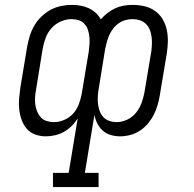

<svg xmlns="http://www.w3.org/2000/svg" viewBox="-20 -548 790 783"><path d="M196 215V157H260L297 -66Q287 -49 272.5 -34.5Q258 -20 241 -10.5Q224 -1 205 3.5Q186 8 167 8Q144 8 123.5 0.5Q103 -7 89.5 -22.5Q76 -38 68.5 -58.5Q61 -79 58.5 -101Q56 -123 58 -146Q60 -169 63 -191L91 -359Q95 -380 101.5 -401.5Q108 -423 119.5 -443Q131 -463 148.5 -480Q166 -497 186.5 -508Q207 -519 229 -523.5Q251 -528 273 -528Q291 -528 308.5 -525Q326 -522 342 -514.5Q358 -507 370.5 -495.5Q383 -484 391 -469Q403 -483 418.5 -495Q434 -507 450.5 -514.5Q467 -522 485 -525Q503 -528 521 -528Q546 -528 569.5 -522.5Q593 -517 612 -503.5Q631 -490 643 -470Q655 -450 660 -426.5Q665 -403 664.5 -378.5Q664 -354 660 -329L632 -161Q629 -141 623 -120.5Q617 -100 607.5 -81Q598 -62 583.5 -44.5Q569 -27 550.5 -15Q532 -3 511 2.5Q490 8 470 8Q450 8 431.5 2.5Q413 -3 399.5 -15Q386 -27 377.5 -43.5Q369 -60 365 -79L326 157H382V215ZM200 -50Q221 -50 242 -59Q263 -68 278 -84.5Q293 -101 301 -122Q309 -143 313 -164L342 -338Q344 -353 345 -368.5Q346 -384 344.5 -398.5Q343 -413 338.5 -426.5Q334 -440 324.5 -450.5Q315 -461 301 -465.5Q287 -470 272 -470Q250 -470 228 -460.5Q206 -451 190 -433Q174 -415 166 -393Q158 -371 154 -349L127 -182Q124 -167 123 -151.5Q122 -136 124 -121.5Q126 -107 131.5 -93.5Q137 -80 146.5 -69.5Q156 -59 170.5 -54.5Q185 -50 200 -50ZM456 -50Q477 -50 498.5 -60Q520 -70 534.5 -88Q549 -106 557 -127.5Q565 -149 569 -171L597 -338Q599 -354 599.5 -369Q600 -384 598 -399Q596 -414 590.5 -427.5Q585 -441 574.5 -451Q564 -461 550 -465.5Q536 -470 521 -470Q506 -470 491.5 -466Q477 -462 464 -453Q451 -444 441.5 -431.5Q432 -419 426 -405.5Q420 -392 416 -378Q412 -364 409 -349L383 -189Q380 -173 379 -157Q378 -141 379.5 -126Q381 -111 386 -96.5Q391 -82 401 -71Q411 -60 425.5 -55Q440 -50 456 -50Z"/></svg>

Font: Iosevka Etoile Light
Style: Italic
Weight: 300
Italic angle: -9°
Designer: Belleve Invis
Foundry: Belleve Invis
Version: Version 22.1.2; ttfautohint (v1.8.4)